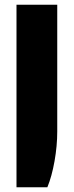

<svg xmlns="http://www.w3.org/2000/svg" viewBox="-20 -558 313 815"><path d="M50 -538H223V0Q223 61 211.5 126Q200 191 181 237H50Z"/></svg>

Font: Exo ExtraBold
Style: Regular
Weight: 800
Designer: Natanael Gama
Foundry: Natanael Gama
Version: Version 1.500